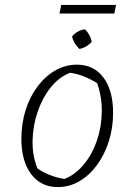

<svg xmlns="http://www.w3.org/2000/svg" viewBox="-20 -753 525 781"><path d="M215 8Q146 8 106.5 -45Q67 -98 67 -188Q67 -250 84 -304.5Q101 -359 132.5 -401Q164 -443 205 -466.5Q246 -490 293 -490Q361 -490 400.5 -438Q440 -386 440 -294Q440 -232 422.5 -177.5Q405 -123 374 -81Q343 -39 302.5 -15.5Q262 8 215 8ZM242 -25Q286 -42 320.5 -83.5Q355 -125 374 -180.5Q393 -236 394 -297.5Q395 -359 375 -415Q349 -431 321.5 -442Q294 -453 265 -457Q219 -439 185.5 -396.5Q152 -354 133 -298Q114 -242 112.5 -182Q111 -122 132 -68Q155 -52 183 -41Q211 -30 242 -25ZM222 -698 229 -733H452L445 -698ZM325 -634Q336 -624 343.5 -610Q351 -596 353 -582Q344 -572 330 -564Q316 -556 303 -554Q292 -564 284 -577.5Q276 -591 273 -604Q282 -616 296 -624Q310 -632 325 -634Z"/></svg>

Font: Piazzolla Thin Thin
Style: Italic
Weight: 250
Italic angle: -11.3°
Version: Version 2.005